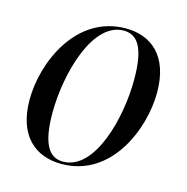

<svg xmlns="http://www.w3.org/2000/svg" viewBox="-87 -630 705 723"><g transform="rotate(15 265.0 -268.0)"><path d="M214 10C408 10 493 -200 493 -343C493 -487 415 -546 318 -546C125 -546 36 -340 36 -193C36 -56 109 10 214 10ZM217 0C164 0 132 -45 132 -167C132 -319 190 -536 312 -536C369 -536 397 -486 397 -367C397 -219 342 0 217 0Z"/></g></svg>

Font: Noto Serif Display SemiCondensed
Style: Italic
Weight: 400
Width: 4
Italic angle: -12°
Designer: Monotype Design Team
Foundry: Monotype Imaging Inc.
Version: Version 2.009